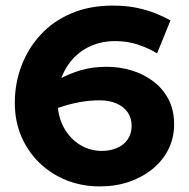

<svg xmlns="http://www.w3.org/2000/svg" viewBox="-20 -654 676 687"><path d="M337 13Q273 13 218 -9Q163 -31 121.5 -71Q80 -111 56.5 -165.5Q33 -220 33 -286Q33 -356 57 -419Q81 -482 126 -530.5Q171 -579 236 -606.5Q301 -634 383 -634Q432 -634 469.5 -626Q507 -618 537 -606Q567 -594 590 -581L542 -463Q511 -482 473.5 -494.5Q436 -507 391 -507Q347 -507 309.5 -491.5Q272 -476 244.5 -447.5Q217 -419 201.5 -380Q186 -341 186 -293Q186 -239 208 -198.5Q230 -158 266 -136Q302 -114 344 -114Q374 -114 398.5 -124.5Q423 -135 437 -155.5Q451 -176 451 -204Q451 -232 436.5 -252.5Q422 -273 396.5 -284Q371 -295 337 -295Q301 -295 265 -288.5Q229 -282 192.5 -269.5Q156 -257 119 -238L113 -326Q155 -351 192 -371Q229 -391 270 -403Q311 -415 362 -415Q408 -415 451 -402Q494 -389 528.5 -363Q563 -337 583 -298.5Q603 -260 603 -209Q603 -161 583 -120.5Q563 -80 526.5 -50Q490 -20 442 -3.5Q394 13 337 13Z"/></svg>

Font: BioRhyme ExtraBold ExtraBold
Style: Regular
Weight: 800
Version: Version 1.600;gftools[0.9.33]